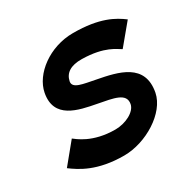

<svg xmlns="http://www.w3.org/2000/svg" viewBox="-137 -727 876 876"><g transform="rotate(-30 300.5 -289.5)"><path d="M21 -70C64 -38 136 11 277 11C392 11 524 -70 543 -166C570 -307 444 -333 340 -353C276 -366 223 -371 230 -407C238 -446 270 -468 329 -467C449 -465 492 -424 513 -413L601 -519C558 -551 494 -590 353 -590C229 -590 122 -508 105 -419C81 -294 198 -272 288 -255C366 -240 429 -232 419 -178C412 -141 356 -112 301 -112C181 -112 122 -166 108 -176Z"/></g></svg>

Font: Charger EcoBlack
Style: Obl
Weight: 1000
Designer: Jasper
Foundry: Cannot Into Space Fonts
Version: Version 1.1